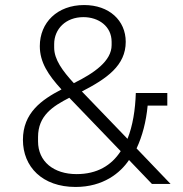

<svg xmlns="http://www.w3.org/2000/svg" viewBox="-20 -730 727 762"><path d="M583 0H657L522 -141C545 -190 560 -247 566 -311H644V-361H519C517 -295 507 -231 486 -179L305 -367C404 -418 479 -470 479 -564C479 -649 413 -710 314 -710C207 -710 138 -640 138 -547C138 -483 171 -433 224 -375C145 -334 71 -282 71 -175C71 -68 148 12 280 12C390 12 458 -44 492 -95ZM311 -662C371 -662 423 -626 423 -564V-551C423 -488 354 -440 273 -400C228 -449 195 -494 195 -541V-555C195 -615 241 -662 311 -662ZM131 -169V-186C131 -271 189 -308 255 -342L459 -130C422 -73 365 -39 284 -39C193 -39 131 -89 131 -169Z"/></svg>

Font: IBM Plex Devanagari Light
Style: Regular
Weight: 300
Designer: Mike Abbink, Paul van der Laan, Pieter van Rosmalen, Erin McLaughlin
Foundry: Bold Monday
Version: Version 1.0